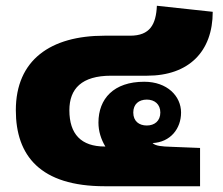

<svg xmlns="http://www.w3.org/2000/svg" viewBox="-20 -647 774 667"><path d="M344 0H675V-133L575 -137C542 -138 520 -140 510 -150C572 -153 609 -200 609 -256C609 -313 561 -363 481 -363C375 -363 322 -304 322 -221C322 -191 331 -163 346 -138H344C262 -138 221 -181 221 -264C221 -339 264 -384 366 -384H491C636 -384 719 -468 719 -606L525 -627C522 -562 501 -523 432 -523H343C156 -523 35 -439 35 -264C35 -106 120 0 344 0ZM490 -211C463 -211 443 -226 443 -256C443 -285 462 -301 490 -301C517 -301 537 -285 537 -256C537 -227 517 -211 490 -211Z"/></svg>

Font: Noto Sans Thai Looped Black
Style: Regular
Weight: 900
Designer: Sasikarn Vongin, Ben Mitchell
Foundry: The Fontpad Ltd
Version: Version 1.001